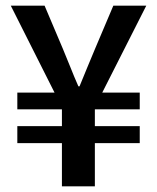

<svg xmlns="http://www.w3.org/2000/svg" viewBox="-20 -656 553 676"><path d="M198 0V-152H41V-212H198V-271H41V-330H172L18 -636H137L201 -485Q215 -452 228 -419Q241 -386 256 -352H260Q274 -386 287.5 -419Q301 -452 315 -485L379 -636H495L340 -330H472V-271H314V-212H472V-152H314V0Z"/></svg>

Font: TypoPRO Source Sans Pro
Style: Regular
Weight: 600
Designer: Paul D. Hunt
Foundry: Adobe Systems Incorporated
Version: Version 2.020;PS 2.000;hotconv 1.0.86;makeotf.lib2.5.63406